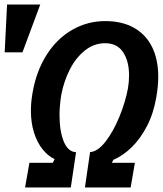

<svg xmlns="http://www.w3.org/2000/svg" viewBox="-90 -822 714 842"><path d="M39 -108H141.5L149.5 -124Q119.5 -138.5 96 -168.2Q72.5 -198 59 -241Q45.5 -284 45.5 -337Q45.5 -374.5 53 -416.5Q69.5 -511 114.8 -582Q160 -653 226.8 -691.2Q293.5 -729.5 371.5 -729.5Q445.5 -729.5 497.8 -700Q550 -670.5 577 -615.8Q604 -561 604 -485Q604 -444.5 595.5 -396Q583.5 -325 554.5 -269Q525.5 -213 487.2 -176Q449 -139 407 -121L400.5 -108H501.5L483 0H282.5L305 -155Q338.5 -157 372.8 -201Q407 -245 433.5 -309.8Q460 -374.5 471 -434Q476 -462 476 -491Q476 -554 449.8 -593.2Q423.5 -632.5 371 -632.5Q322.5 -632.5 282.8 -601Q243 -569.5 216.5 -517.8Q190 -466 178.5 -405Q171 -357.5 171 -317Q171 -248.5 189.2 -202.5Q207.5 -156.5 243.5 -154.5L220.5 0H20ZM86.5 -802 8.5 -592.5H-69.5L-59 -802Z"/></svg>

Font: JuliaMono ExtraBoldItalic
Style: Regular
Weight: 800
Italic angle: -9°
Monospace: yes
Designer: cormullion
Foundry: corm
Version: Version 0.049; ttfautohint (v1.8.4)